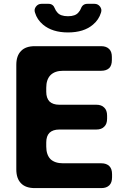

<svg xmlns="http://www.w3.org/2000/svg" viewBox="-20 -963 652 983"><path d="M427.7 -943.4H463.9Q481.4 -943.4 492.2 -929.2Q502.9 -915 497.1 -898.4Q486.3 -862.3 456.1 -836.9Q409.2 -796.9 328.1 -796.9Q248 -796.9 200.2 -836.9Q169.9 -862.3 159.2 -898.4Q153.3 -915 164.1 -929.2Q174.8 -943.4 192.4 -943.4H228.5Q252 -943.4 260.7 -919.9Q264.6 -909.2 273.4 -899.4Q289.1 -879.9 328.1 -879.9Q366.2 -879.9 381.8 -899.4Q390.6 -909.2 394.5 -919.9Q403.3 -943.4 427.7 -943.4ZM63.5 -630.9Q63.5 -677.7 87.9 -702.1Q111.3 -726.6 158.2 -726.6Q271.5 -726.6 498 -726.6Q524.4 -726.6 539.1 -711.9Q552.7 -698.2 552.7 -671.9Q552.7 -666 552.7 -655.3Q552.7 -627.9 539.1 -614.3Q524.4 -600.6 498 -600.6Q432.6 -600.6 302.7 -600.6Q260.7 -600.6 238.3 -578.1Q216.8 -555.7 216.8 -513.7Q216.8 -506.8 216.8 -493.2Q216.8 -460.9 233.4 -443.4Q251 -426.8 283.2 -426.8Q346.7 -426.8 472.7 -426.8Q500 -426.8 513.7 -412.1Q528.3 -398.4 528.3 -371.1Q528.3 -366.2 528.3 -355.5Q528.3 -328.1 513.7 -314.5Q500 -299.8 472.7 -299.8Q409.2 -299.8 283.2 -299.8Q251 -299.8 233.4 -283.2Q216.8 -266.6 216.8 -233.4Q216.8 -226.6 216.8 -212.9Q216.8 -170.9 238.3 -148.4Q260.7 -127 302.7 -127Q368.2 -127 499 -127Q525.4 -127 540 -112.3Q553.7 -98.6 553.7 -71.3Q553.7 -66.4 553.7 -55.7Q553.7 -28.3 540 -14.6Q525.4 0 499 0Q385.7 0 158.2 0Q111.3 0 87.9 -24.4Q63.5 -48.8 63.5 -95.7Q63.5 -95.7 63.5 -94.7Q63.5 -229.5 63.5 -363.3Q63.5 -497.1 63.5 -630.9Z"/></svg>

Font: DeepSea
Style: Bold
Weight: 700
Designer: Stem
Version: Version 3.019;git-0a5106e0b